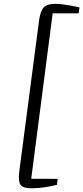

<svg xmlns="http://www.w3.org/2000/svg" viewBox="-20 -860 446 1030"><path d="M148.5 150Q101.5 150 89.2 130.2Q77 110.5 83.5 59L189.5 -749.5Q196.5 -801.5 215 -820.5Q233.5 -839.5 277 -839.5Q294 -839.5 313.8 -837Q333.5 -834.5 352.8 -831Q372 -827.5 386.5 -824.5Q401 -821.5 406.5 -820.5L402 -788.5H262.5L147.5 99L289.5 99.5L285.5 131.5Q255 139.5 218.5 144.8Q182 150 148.5 150Z"/></svg>

Font: Merriweather 48pt Light
Style: Italic
Weight: 300
Italic angle: -7.8°
Version: Version 2.101